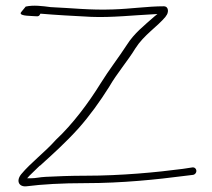

<svg xmlns="http://www.w3.org/2000/svg" viewBox="-20 -641 742 672"><path d="M54 -31C35 -7 47 14 73 11C128 4 196 0 279 0C408 0 531 -13 623 -25C634 -26 646 -28 656 -29C673 -33 670 -57 653 -55L620 -50C529 -38 405 -26 279 -26C228 -26 177 -24 139 -22C118 -21 106 -17 87 -17H75L83 -26C95 -38 107 -49 119 -61H120C164 -101 208 -140 255 -192C294 -236 330 -286 362 -337C389 -384 428 -429 454 -472C484 -519 530 -547 560 -583V-584C571 -595 572 -619 553 -619C497 -619 439 -610 375 -608C297 -605 229 -613 159 -616H158C128 -620 97 -624 70 -618C68 -616 59 -604 56 -601C43 -588 67 -586 90 -585L108 -584C114 -583 119 -586 121 -593H124C169 -589 239 -585 299 -582C371 -579 451 -588 515 -591L531 -592L520 -583C484 -551 450 -525 424 -484C397 -442 361 -396 332 -349C290 -281 234 -206 176 -152C137 -108 88 -72 54 -31Z"/></svg>

Font: Stray Cat
Style: LtExt
Weight: 300
Version: Version 1.0